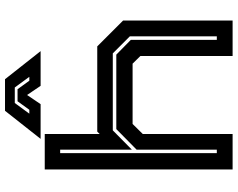

<svg xmlns="http://www.w3.org/2000/svg" viewBox="-111 -837 948 766"><g transform="rotate(-90 363.0 -454.0)"><path d="M70 0V-749.5H211.5V-530.5L221 -540H561L664 -437V0H522.5V-368L492 -399H251.5L211.5 -358.5V0ZM135 -63H149V-383L231 -464H528L587 -406V-63H601V-410L533 -478H226L149 -402V-688H135ZM304 -908H430L542 -766H403.5L367 -820L330.5 -766H192ZM335 -869 292.5 -811H308L342 -858H390L424 -811H439.5L397 -869Z"/></g></svg>

Font: Tourney Expanded Regular
Style: Bold
Weight: 700
Width: 7
Designer: Tyler Finck
Foundry: Etcetera Type Co
Version: Version 1.010; ttfautohint (v1.8.3)